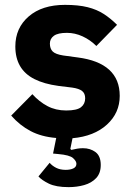

<svg xmlns="http://www.w3.org/2000/svg" viewBox="-20 -557 544 789"><path d="M262 212Q210 212 180.5 197.5Q151 183 138 168L184 112Q194 124 210.5 132.5Q227 141 250 141Q269 141 281.5 135Q294 129 294 116Q294 105 280 92.5Q266 80 219 76L198 74L211 10Q150 5 105.5 -18.5Q61 -42 26 -82L113 -170Q141 -139 175 -121Q209 -103 252 -103Q296 -103 313 -116.5Q330 -130 330 -153Q330 -173 317.5 -183Q305 -193 277 -197L220 -204Q161 -212 121.5 -232Q82 -252 62.5 -285.5Q43 -319 43 -366Q43 -442 98 -489.5Q153 -537 247 -537Q302 -537 340 -527.5Q378 -518 406.5 -499.5Q435 -481 461 -455L376 -368Q351 -393 319.5 -407.5Q288 -422 255 -422Q218 -422 201.5 -410Q185 -398 185 -378Q185 -357 196.5 -345.5Q208 -334 240 -329L299 -321Q385 -310 428.5 -270.5Q472 -231 472 -163Q472 -93 419.5 -45Q367 3 278 11L269 55L273 59Q285 56 297 54Q309 52 321 52Q351 52 372.5 68Q394 84 394 121Q394 155 375 175Q356 195 326 203.5Q296 212 262 212Z"/></svg>

Font: IBM Plex Sans
Style: Bold
Weight: 700
Designer: Mike Abbink, Paul van der Laan, Pieter van Rosmalen
Foundry: Bold Monday
Version: Version 3.201